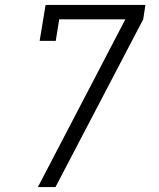

<svg xmlns="http://www.w3.org/2000/svg" viewBox="-20 -755 640 775"><path d="M133 0 486 -677H219L205 -590H140L164 -735H567L558 -677L204 0Z"/></svg>

Font: Iosevka Curly Slab LtExObl
Style: Regular
Weight: 300
Width: 7
Italic angle: -9°
Monospace: yes
Designer: Belleve Invis
Foundry: Belleve Invis
Version: Version 11.1.0; ttfautohint (v1.8.3)